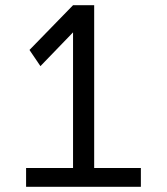

<svg xmlns="http://www.w3.org/2000/svg" viewBox="-20 -716 640 736"><path d="M260 -696 93 -524.5 135 -462.5 260 -592V-72H80V0H520V-72H341V-696Z"/></svg>

Font: Kode Mono
Style: Regular
Weight: 400
Monospace: yes
Designer: Isa Ozler
Foundry: Kadena LLC
Version: Version 1.000;gftools[0.9.28]